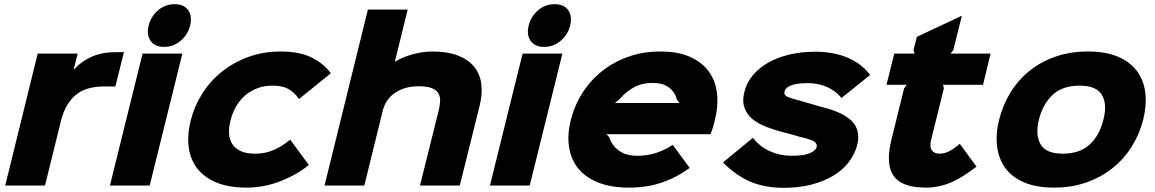

<svg xmlns="http://www.w3.org/2000/svg" viewBox="-20 -886 5516 917"><path d="M531 -473H477Q389 -473 340.5 -431.5Q292 -390 272 -312L195 0H5L160 -630H351L332 -555H334Q371 -595 420 -616Q469 -637 533 -637H572Z M888 -764Q877 -720 842.5 -691Q808 -662 764 -662Q719 -662 699 -691.5Q679 -721 690 -764Q701 -808 735 -837Q769 -866 814 -866Q859 -866 879 -837Q899 -808 888 -764ZM695 0H505L661 -630H851Z M1455 -98Q1399 -52 1320.5 -21Q1242 10 1158 10Q1071 10 1012 -15Q953 -40 920.5 -83.5Q888 -127 881 -185.5Q874 -244 891 -311Q908 -379 946 -439Q984 -499 1039.5 -543.5Q1095 -588 1166 -614Q1237 -640 1321 -640Q1413 -640 1471 -610Q1529 -580 1560 -536L1408 -413Q1386 -445 1357.5 -461Q1329 -477 1281 -477Q1242 -477 1209 -464.5Q1176 -452 1150.5 -430Q1125 -408 1107.5 -377.5Q1090 -347 1081 -311Q1072 -276 1074 -247Q1076 -218 1090 -197Q1104 -176 1130.5 -164Q1157 -152 1199 -152Q1247 -152 1287 -169.5Q1327 -187 1366 -219Z M2271 -382 2176 0H1986L2075 -358Q2081 -382 2082 -403Q2083 -424 2074 -440Q2065 -456 2042.5 -465Q2020 -474 1979 -474Q1914 -474 1868 -443.5Q1822 -413 1808 -357L1720 0H1530L1737 -840H1927L1866 -592H1868Q1904 -614 1952 -627Q2000 -640 2046 -640Q2117 -640 2166.5 -621Q2216 -602 2244 -568Q2272 -534 2278.5 -486.5Q2285 -439 2271 -382Z M2703 -764Q2692 -720 2657.5 -691Q2623 -662 2579 -662Q2534 -662 2514 -691.5Q2494 -721 2505 -764Q2516 -808 2550 -837Q2584 -866 2629 -866Q2674 -866 2694 -837Q2714 -808 2703 -764ZM2510 0H2320L2476 -630H2666Z M3394 -311Q3391 -297 3385.5 -279Q3380 -261 3373 -245H2877L2891 -228Q2902 -192 2935.5 -167Q2969 -142 3023 -142Q3071 -142 3112 -155Q3153 -168 3193 -194L3274 -84Q3211 -38 3140.5 -14Q3070 10 2985 10Q2896 10 2835 -15Q2774 -40 2740 -83.5Q2706 -127 2697.5 -185.5Q2689 -244 2706 -311Q2723 -381 2761 -441Q2799 -501 2854.5 -545.5Q2910 -590 2980.5 -615Q3051 -640 3134 -640Q3219 -640 3276.5 -614Q3334 -588 3366 -543.5Q3398 -499 3404.5 -439Q3411 -379 3394 -311ZM3225 -394 3213 -411Q3203 -447 3174.5 -468.5Q3146 -490 3096 -490Q3045 -490 3006 -468Q2967 -446 2938 -411L2917 -394Z M4074 -193Q4063 -151 4035 -113.5Q4007 -76 3962.5 -48.5Q3918 -21 3858 -5Q3798 11 3724 11Q3634 11 3565.5 -17.5Q3497 -46 3433 -110L3576 -228Q3608 -186 3656.5 -164Q3705 -142 3759 -142Q3821 -142 3848.5 -154.5Q3876 -167 3880 -183Q3884 -196 3873 -206.5Q3862 -217 3819 -228Q3814 -229 3799 -233Q3784 -237 3767 -242Q3750 -247 3734.5 -251Q3719 -255 3714 -256Q3677 -266 3640 -280Q3603 -294 3576 -315.5Q3549 -337 3536.5 -369Q3524 -401 3535 -446Q3545 -489 3574 -524.5Q3603 -560 3647 -585.5Q3691 -611 3748 -625Q3805 -639 3873 -639Q3962 -639 4028.5 -610.5Q4095 -582 4136 -528L3999 -418Q3973 -451 3931 -470Q3889 -489 3838 -489Q3807 -489 3786.5 -485.5Q3766 -482 3753 -476Q3740 -470 3734 -462.5Q3728 -455 3727 -448Q3722 -431 3745 -422Q3768 -413 3816 -401Q3820 -399 3833.5 -395.5Q3847 -392 3862 -387.5Q3877 -383 3890.5 -379Q3904 -375 3909 -374Q3956 -362 3991 -346Q4026 -330 4047.5 -308.5Q4069 -287 4076 -258.5Q4083 -230 4074 -193Z M4644 -90Q4612 -66 4582.5 -47Q4553 -28 4524 -15.5Q4495 -3 4465 3.5Q4435 10 4402 10Q4287 10 4248 -46Q4209 -102 4237 -217L4298 -464L4311 -481H4214L4251 -630H4348L4343 -647L4359 -710L4574 -811L4533 -647L4520 -630H4711L4675 -481H4484L4488 -464L4427 -218Q4419 -183 4431 -167.5Q4443 -152 4466 -152Q4490 -152 4513 -163.5Q4536 -175 4564 -199Z M5440 -315Q5423 -247 5386.5 -188Q5350 -129 5296 -85Q5242 -41 5171 -15.5Q5100 10 5015 10Q4929 10 4871 -15Q4813 -40 4781 -84Q4749 -128 4742 -187.5Q4735 -247 4752 -315Q4769 -383 4805 -442.5Q4841 -502 4895 -546Q4949 -590 5019.5 -615Q5090 -640 5176 -640Q5262 -640 5320 -615Q5378 -590 5410.5 -546Q5443 -502 5450 -443Q5457 -384 5440 -315ZM5250 -315Q5269 -389 5242.5 -433Q5216 -477 5136 -477Q5055 -477 5008 -433.5Q4961 -390 4942 -315Q4924 -241 4950 -196.5Q4976 -152 5056 -152Q5137 -152 5184.5 -196Q5232 -240 5250 -315Z"/></svg>

Font: TypoPRO Sinkin Sans
Style: 800 Black Italic
Weight: 900
Italic angle: -112°
Designer: Keith Bates
Foundry: K-Type
Version: Sinkin Sans (version 1.0)  by Keith Bates   •   © 2014   www